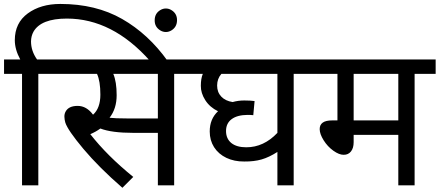

<svg xmlns="http://www.w3.org/2000/svg" viewBox="-20 -916 2173 949"><path d="M133.3 -711.4Q133.3 -664.1 163.1 -622.1H273.4V-550.8H169.4V0H88.9V-550.8H0V-622.1H80.1Q53.2 -671.4 53.2 -717.3Q53.2 -802.7 117.2 -849.6Q181.2 -896.5 278.3 -896.5Q453.6 -896.5 583.5 -822.3Q713.4 -748 808.6 -614.7H721.7Q535.6 -824.2 310.5 -824.2Q182.6 -824.2 145.5 -759.3Q133.8 -738.3 133.3 -711.4ZM827.1 -866.2Q855.5 -849.1 855 -815.4Q854.5 -781.7 826.2 -765.1Q813.5 -757.8 799.8 -757.8Q785.2 -757.8 772.5 -765.6Q744.1 -782.7 744.6 -815.9Q744.6 -849.6 772.5 -866.2Q785.2 -874 799.8 -874Q814.5 -874 827.1 -866.2Z M606.4 -330.6H760.3V-550.8H540Q556.6 -511.7 556.6 -445.3Q556.6 -378.9 521.5 -334Q548.8 -330.6 606.4 -330.6ZM459.5 -550.8H258.8V-622.1H944.8V-550.8H840.8V0H760.3V-259.3H639.6Q531.7 -259.3 476.1 -280.8Q454.1 -264.6 426.3 -252.9Q509.8 -146 638.7 -41.5L585 12.2Q470.2 -87.4 392.1 -180.2Q314.5 -272.9 302.7 -310.5Q298.8 -324.2 298.3 -338.9Q297.9 -353.5 304.7 -365.2Q319.8 -392.6 363.8 -392.6Q407.7 -392.6 439.9 -349.1Q476.1 -381.3 476.1 -448.2Q476.1 -515.1 459.5 -550.8Z M1197.3 -188Q1283.7 -188 1351.1 -259.3V-550.8H1074.2Q1053.2 -526.9 1053.2 -493.2Q1053.2 -460 1073.7 -438.5Q1094.2 -417 1129.9 -411.6Q1157.2 -419.4 1187.5 -419.4Q1217.8 -419.4 1238.3 -416.5L1231.9 -346.7Q1219.2 -348.1 1203.6 -348.1Q1152.8 -347.7 1125 -327.1Q1097.2 -306.6 1097.2 -268.6Q1097.2 -230.5 1123.5 -209Q1149.9 -188 1197.3 -188ZM1016.6 -266.1Q1016.6 -328.1 1057.6 -366.2Q1017.1 -385.7 994.6 -420.9Q972.2 -456.1 972.7 -491.7Q972.7 -527.8 982.4 -550.8H930.2V-622.1H1535.6V-550.8H1431.6V0H1351.1V-165Q1310.1 -138.7 1272.9 -127.9Q1235.8 -117.2 1187 -117.7Q1138.2 -117.2 1099.1 -135.7Q1060.1 -154.3 1038.1 -188.5Q1016.6 -222.7 1016.6 -266.1Z M1948.7 -320.8V-550.8H1728V-320.8ZM1560.1 -277.8Q1560.1 -320.8 1621.1 -320.8H1647.9V-550.8H1521V-622.1H2133.3V-550.8H2029.3V0H1948.7V-249.5H1728V-213.4Q1728 -184.1 1714.8 -167.5Q1701.7 -150.9 1679.2 -150.9Q1656.7 -150.4 1627.9 -170.9Q1599.1 -191.4 1579.6 -222.7Q1560.1 -253.9 1560.1 -277.8Z"/></svg>

Font: NotoSans
Style: Regular
Weight: 400
Designer: Monotype Design team
Foundry: Monotype Imaging Inc.
Version: Version 1.04